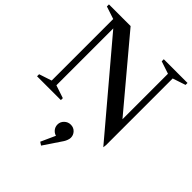

<svg xmlns="http://www.w3.org/2000/svg" viewBox="-275 -852 1322 1322"><g transform="rotate(45 386.0 -191.0)"><path d="M671 23 131 -616 141 -619V-35L127 -55L235 -19V0H3V-20L109 -55L95 -35V-665L109 -645L3 -680V-700H214L637 -196L628 -189V-665L642 -645L537 -680V-700H768V-681L660 -645L674 -665V-1ZM360 318 337 303 398 168V200Q372 198 354.5 179.5Q337 161 337 135Q337 109 356.5 90Q376 71 403 71Q431 71 449 90Q467 109 467 135Q467 145 462 159Q457 173 450 184Z"/></g></svg>

Font: Wittgenstein Medium
Style: Regular
Weight: 500
Designer: Jörg Drees
Foundry: Jörg Drees
Version: Version 1.500